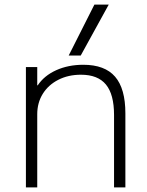

<svg xmlns="http://www.w3.org/2000/svg" viewBox="-20 -810 635 830"><path d="M92 0V-520H141V-441H143Q171 -483 223 -506.5Q275 -530 340 -530Q433 -530 477.5 -478.5Q522 -427 522 -320V0H473V-313Q473 -402 438 -444.5Q403 -487 330 -487Q275 -487 232 -465Q189 -443 165 -404.5Q141 -366 141 -316V0ZM329 -570H277L388 -790H450Z"/></svg>

Font: M PLUS 1 Light
Style: Regular
Weight: 300
Designer: Coji Morishita
Foundry: UNDERFOREST DESIGN
Version: Version 1.001